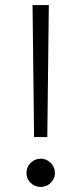

<svg xmlns="http://www.w3.org/2000/svg" viewBox="-20 -723 320 755"><path d="M114 -184 108 -703H172L166 -184ZM140 12Q117 12 100.5 -4Q84 -20 84 -43Q84 -66 100.5 -82.5Q117 -99 140 -99Q163 -99 179.5 -82.5Q196 -66 196 -43Q196 -20 179.5 -4Q163 12 140 12Z"/></svg>

Font: Zen Kaku Gothic New
Style: Regular
Weight: 400
Designer: Yoshimichi Ohira
Foundry: Positype
Version: Version 1.001